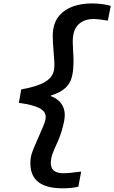

<svg xmlns="http://www.w3.org/2000/svg" viewBox="-20 -870 651 1094"><path d="M153 60Q153 29 161.5 3.2Q170 -22.5 190 -67L199.5 -88.5L212.5 -119Q227 -151 233.8 -170Q240.5 -189 240.5 -203.5Q240.5 -235.5 204 -254.2Q167.5 -273 87.5 -284L101 -360.5Q191.5 -376.5 235.5 -402.5Q279.5 -428.5 287.5 -470Q290 -482.5 290 -501.5Q290 -520 286 -567L285 -581Q280.5 -637.5 280.5 -663Q280.5 -683.5 283 -701Q290 -750 320.2 -783.8Q350.5 -817.5 397.8 -834Q445 -850.5 504 -850.5Q530.5 -850.5 560.2 -846.8Q590 -843 611 -836.5L594.5 -752.5Q535.5 -762 514.5 -762Q467.5 -762 436.2 -738.5Q405 -715 397.5 -670Q394.5 -650.5 394.5 -631.5Q394.5 -614 397 -570L398 -556Q399 -533 399 -523Q399 -481 393 -447.5Q384.5 -399 354.2 -370.5Q324 -342 270.5 -326L270 -322.5Q308.5 -307.5 328.8 -280.2Q349 -253 349 -214.5Q349 -198 345.5 -181Q335.5 -126 311.5 -68.5L301.5 -46.5Q288 -17.5 279.8 4.8Q271.5 27 270 47.5Q269.5 51 269.5 58Q269.5 88 287 102.5Q304.5 117 341.5 117Q376 117 442.5 107.5L426.5 193.5Q410 198.5 384.8 200.8Q359.5 203 336.5 203Q245 203 199 167.5Q153 132 153 60Z"/></svg>

Font: JuliaMono ExtraBold
Style: Italic
Weight: 800
Italic angle: -9°
Monospace: yes
Designer: cormullion
Foundry: corm
Version: Version 0.057; ttfautohint (v1.8.4)